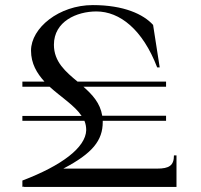

<svg xmlns="http://www.w3.org/2000/svg" viewBox="-20 -735 792 755"><path d="M68 -25V0L76 -3L71 0H674V-124H664C664 -84 645 -72 598 -72H229C344 -132 384 -183 384 -255V-260H633V-280H382C374 -330 343 -363 308 -394H633V-414H285C238 -453 192 -492 192 -559C192 -651 282 -690 359 -690C451 -690 541 -619 598 -470H608L582 -637C544 -679 467 -715 345 -715C212 -715 102 -625 102 -536C102 -485 125 -447 155 -414H68V-394H175C220 -353 274 -320 301 -279H68V-260H312C317 -248 319 -236 319 -223C317 -155 223 -84 68 -25Z"/></svg>

Font: Sprat
Style: Regular
Weight: 400
Designer: Ethan Nakache
Foundry: Collletttivo
Version: Version 2.000;Glyphs 3.2 (3217)